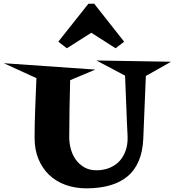

<svg xmlns="http://www.w3.org/2000/svg" viewBox="-110 -982 936 1028"><path d="M805.7 -651.4 670.9 -575.2 657.2 -240.2Q654.3 -169.9 632.3 -119.1Q610.4 -68.4 570.8 -36.1Q531.2 -3.9 476.1 11.2Q420.9 26.4 352.5 26.4Q292 26.4 240.7 7.8Q189.5 -10.7 152.8 -45.9Q116.2 -81.1 95.7 -130.9Q75.2 -180.7 75.2 -243.2Q75.2 -322.3 78.6 -402.8Q82 -483.4 85 -563.5L-89.8 -643.6L400.4 -609.4L265.6 -552.7Q263.7 -476.6 262.2 -399.9Q260.7 -323.2 260.7 -247.1Q260.7 -214.8 269.5 -183.1Q278.3 -151.4 296.4 -126.5Q314.5 -101.6 341.8 -85.9Q369.1 -70.3 406.2 -70.3Q445.3 -70.3 477.1 -83.5Q508.8 -96.7 530.3 -120.1Q551.8 -143.6 563 -176.3Q574.2 -209 573.2 -247.1Q573.2 -249 573.2 -247.6Q573.2 -246.1 573.2 -250.5Q573.2 -254.9 572.3 -270.5Q571.3 -286.1 569.8 -322.3Q568.4 -358.4 565.9 -419.9Q563.5 -481.4 559.6 -577.1L406.2 -658.2ZM554.7 -758.8 508.8 -723.6 378.9 -806.6 248 -723.6 202.1 -758.8 363.3 -961.9H394.5Z"/></svg>

Font: Fontdiner Swanky
Style: Regular
Weight: 400
Designer: Font Diner, Inc
Foundry: Font Diner, Inc
Version: Version 1.000